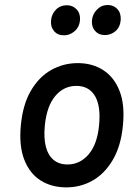

<svg xmlns="http://www.w3.org/2000/svg" viewBox="-20 -756 544 788"><path d="M252 13Q192 13 147 -15.2Q102 -43.5 79.8 -100.2Q57.5 -157 65.5 -241Q73.5 -327 106.8 -383.8Q140 -440.5 190.2 -468.8Q240.5 -497 299.5 -497Q358.5 -497 403.2 -468.5Q448 -440 470.5 -383.2Q493 -326.5 484.5 -241Q476.5 -157 443.2 -100.2Q410 -43.5 360.5 -15.2Q311 13 252 13ZM257 -81Q308 -81 343.5 -122.2Q379 -163.5 386.5 -241Q394.5 -320.5 369.8 -362Q345 -403.5 293.5 -403.5Q242 -403.5 207 -362.2Q172 -321 164 -241Q159 -189.5 168.2 -153.8Q177.5 -118 200.2 -99.5Q223 -81 257 -81ZM243 -611Q216.5 -611 201.8 -628.5Q187 -646 189.5 -672Q191.5 -697.5 209.2 -716Q227 -734.5 254.5 -734.5Q278 -734.5 294 -718Q310 -701.5 308.5 -674Q306 -645 286.2 -628Q266.5 -611 243 -611ZM410.5 -612Q385 -612 370 -629.2Q355 -646.5 357.5 -672.5Q359.5 -697.5 377.8 -716.5Q396 -735.5 422.5 -735.5Q446 -735.5 461.5 -719Q477 -702.5 475.5 -674.5Q473 -644 453.8 -628Q434.5 -612 410.5 -612Z"/></svg>

Font: Karla SemiBold
Style: Italic
Weight: 600
Italic angle: -8°
Designer: Jonathan Pinhorn
Version: Version 2.004;gftools[0.9.33]